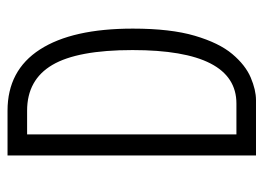

<svg xmlns="http://www.w3.org/2000/svg" viewBox="-115 -585 700 510"><g transform="rotate(-90 235.0 -330.0)"><path d="M77 0V-660H196Q303 -660 358.5 -574Q414 -488 414 -327Q414 -227 395 -162.5Q376 -98 346.5 -63Q317 -28 284 -14Q251 0 224 0ZM196 -608H133V-52H215Q357 -52 357 -328Q357 -474 317.5 -541Q278 -608 196 -608Z"/></g></svg>

Font: Bricolage Grotesque 12pt Condensed ExtraLight
Style: Regular
Weight: 200
Width: 3
Designer: Mathieu Triay
Foundry: Atelier Triay
Version: Version 1.001; ttfautohint (v1.8.4.7-5d5b);gftools[0.9.33.de